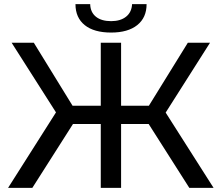

<svg xmlns="http://www.w3.org/2000/svg" viewBox="-20 -906 1069 926"><path d="M893 0 697 -308H564V0H466V-308H332L136 0H19L250 -364L36 -700H143L330 -396H466V-700H564V-396H698L886 -700H993L779 -363L1010 0ZM516 -749Q433 -749 388.5 -785Q344 -821 344 -886H415Q416 -847 442.5 -825.5Q469 -804 516 -804Q561 -804 588 -825.5Q615 -847 617 -886H687Q687 -821 642 -785Q597 -749 516 -749Z"/></svg>

Font: Montserrat Medium
Style: Regular
Weight: 500
Designer: Julieta Ulanovsky
Foundry: Julieta Ulanovsky
Version: Version 9.000; ttfautohint (v1.8.4.7-5d5b)